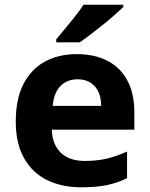

<svg xmlns="http://www.w3.org/2000/svg" viewBox="-20 -786 637 816"><path d="M306 -556Q382 -556 437 -527.5Q492 -499 521.5 -443.5Q551 -388 551 -308V-235H200Q202 -173 238 -137.5Q274 -102 341 -102Q392 -102 434 -112Q476 -122 520 -142V-29Q480 -9 435.5 0.5Q391 10 325 10Q244 10 181.5 -20Q119 -50 83 -112.5Q47 -175 47 -269Q47 -365 79.5 -428.5Q112 -492 170.5 -524Q229 -556 306 -556ZM310 -449Q265 -449 237 -420.5Q209 -392 204 -336H410Q410 -369 399 -394Q388 -419 365.5 -434Q343 -449 310 -449ZM504 -756Q489 -742 466 -721.5Q443 -701 416 -679.5Q389 -658 363.5 -638.5Q338 -619 319 -606H219V-619Q235 -638 256.5 -664Q278 -690 299.5 -717Q321 -744 335 -766H504Z"/></svg>

Font: Noto Sans Khmer
Style: Bold
Weight: 700
Version: Version 2.003